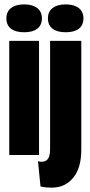

<svg xmlns="http://www.w3.org/2000/svg" viewBox="-20 -717 418 888"><path d="M22.8 -528H160.5V0H22.8ZM9.5 -631.9Q9.5 -663 31.1 -679.8Q52.8 -696.7 91.6 -696.7Q130.3 -696.7 152.1 -679.8Q173.8 -663 173.8 -631.8Q173.8 -600.7 152.5 -584.2Q131.2 -567.8 91.5 -567.8Q52.2 -567.8 30.8 -584.3Q9.5 -600.8 9.5 -631.9ZM167.3 145.3 155.8 29Q182.5 35.7 197.1 22.8Q211.7 9.8 211.7 -27V-528H356V-25.3Q356 60.3 318.3 105.6Q280.7 150.8 220.5 150.8Q187.3 150.8 167.3 145.3ZM201.7 -631.9Q201.7 -663 223.3 -679.8Q245 -696.7 283.7 -696.7Q322.5 -696.7 344.2 -679.8Q366 -663 366 -631.8Q366 -600.7 344.7 -584.2Q323.3 -567.8 283.7 -567.8Q244.3 -567.8 223 -584.3Q201.7 -600.8 201.7 -631.9Z"/></svg>

Font: Bricolage Grotesque 96pt Condensed ExBd
Style: Regular
Weight: 800
Width: 3
Designer: Mathieu Triay
Foundry: Atelier Triay
Version: Version 1.001;Glyphs 3.2 (3207)